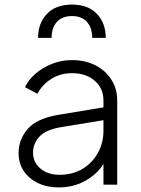

<svg xmlns="http://www.w3.org/2000/svg" viewBox="-20 -805 613 837"><path d="M235 12Q185 12 145.5 -7Q106 -26 83.5 -59.5Q61 -93 61 -138Q61 -196 100 -242Q139 -288 232 -304L431 -337V-367Q431 -420 393 -453Q355 -486 294 -486Q243 -486 203.5 -461Q164 -436 143 -396L89 -425Q104 -457 134.5 -483.5Q165 -510 206 -526.5Q247 -543 294 -543Q351 -543 395.5 -520.5Q440 -498 465.5 -458Q491 -418 491 -367V0H431V-91Q406 -48 354 -18Q302 12 235 12ZM124 -140Q124 -97 156.5 -70Q189 -43 239 -43Q297 -43 340 -69Q383 -95 407 -139Q431 -183 431 -235V-281L248 -251Q180 -240 152 -209.5Q124 -179 124 -140ZM146 -640Q146 -704 184.5 -744.5Q223 -785 294 -785Q364 -785 402.5 -744.5Q441 -704 441 -640H382Q382 -684 359 -709.5Q336 -735 294 -735Q251 -735 228 -709.5Q205 -684 205 -640Z"/></svg>

Font: Plus Jakarta Sans Light
Style: Regular
Weight: 300
Designer: Gumpita Rahayu
Foundry: Tokotype
Version: Version 2.006; ttfautohint (v1.8.4.7-5d5b)